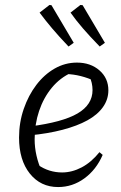

<svg xmlns="http://www.w3.org/2000/svg" viewBox="-20 -747 490 776"><path d="M215 9Q144 9 100.5 -45.5Q57 -100 57 -191Q57 -252 76 -307Q95 -362 127 -404Q159 -446 201 -470Q243 -494 291 -494Q346 -494 382 -462.5Q418 -431 418 -382Q418 -345 396 -314Q374 -283 333 -260.5Q292 -238 233 -222.5Q174 -207 101 -200V-236Q233 -253 293.5 -288.5Q354 -324 354 -383Q354 -412 341 -440L364 -419Q336 -432 306.5 -439.5Q277 -447 245 -448L270 -454Q223 -433 189.5 -392.5Q156 -352 138 -298.5Q120 -245 120 -184Q120 -151 127.5 -118Q135 -85 149 -55L133 -81Q156 -65 180.5 -57.5Q205 -50 231 -50Q271 -50 310 -70.5Q349 -91 382 -132L395 -121Q369 -61 321 -26Q273 9 215 9ZM257 -559Q218 -600 190.5 -632.5Q163 -665 140 -696L180 -727L188 -726L278 -574ZM383 -559Q343 -600 315 -632.5Q287 -665 265 -696L305 -727L314 -726L404 -574Z"/></svg>

Font: Piazzolla Thin Light
Style: Italic
Weight: 300
Italic angle: -11.3°
Version: Version 2.005